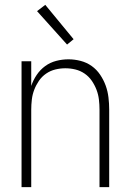

<svg xmlns="http://www.w3.org/2000/svg" viewBox="-20 -773 540 793"><path d="M69 0V-520H109V-418Q117 -442 131.5 -463.5Q146 -485 166.5 -500Q187 -515 212 -521.5Q237 -528 263 -528Q288 -528 313 -521.5Q338 -515 358.5 -500.5Q379 -486 393.5 -464.5Q408 -443 416.5 -419.5Q425 -396 428 -370.5Q431 -345 431 -320V0H391V-320Q391 -341 388.5 -362Q386 -383 378.5 -402.5Q371 -422 359 -439.5Q347 -457 329.5 -469Q312 -481 291.5 -486Q271 -491 250 -491Q229 -491 208.5 -486Q188 -481 170.5 -469Q153 -457 141 -439.5Q129 -422 121.5 -402.5Q114 -383 111.5 -362Q109 -341 109 -320V0ZM257 -589 133 -727 167 -753 284 -611Z"/></svg>

Font: Zed Sans Extralight
Style: Regular
Weight: 200
Designer: Belleve Invis
Foundry: Belleve Invis
Version: Version 1.0.0; ttfautohint (v1.8.4)